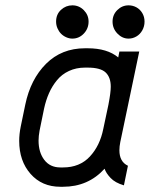

<svg xmlns="http://www.w3.org/2000/svg" viewBox="-20 -695 567 727"><path d="M466.8 -548.8Q442.9 -548.8 424.6 -567.9Q406.2 -586.9 406.2 -613.3Q406.2 -639.2 424.3 -657Q442.4 -674.8 466.8 -674.8Q482.4 -674.8 496.1 -667.5Q509.8 -660.2 518.6 -645.8Q527.3 -631.3 527.3 -613.3Q527.3 -595.2 518.8 -580.1Q510.3 -564.9 496.3 -556.9Q482.4 -548.8 466.8 -548.8ZM315.4 -613.3Q315.4 -586.9 297.4 -567.9Q279.3 -548.8 253.9 -548.8Q242.2 -548.8 230.7 -554Q219.2 -559.1 210.9 -567.6Q202.6 -576.2 197.5 -588.1Q192.4 -600.1 192.4 -613.3Q192.4 -640.6 210.9 -657.7Q229.5 -674.8 253.9 -674.8Q279.3 -674.8 297.4 -656.5Q315.4 -638.2 315.4 -613.3ZM147 -284.2 129.9 -200.7Q126 -179.7 126 -162.6Q126 -118.2 147.7 -89.6Q169.4 -61 208.5 -61H218.8Q281.7 -61 320.1 -102.1Q358.4 -143.1 371.1 -207L390.6 -298.8Q399.4 -344.7 399.4 -366.7Q399.4 -402.3 379.9 -420.7Q360.4 -439 312 -439H301.8Q268.6 -439 241.2 -426.3Q213.9 -413.6 195.6 -391.1Q177.2 -368.7 165.5 -342Q153.8 -315.4 147 -284.2ZM435.5 -157.2Q432.1 -140.6 432.1 -126Q432.1 -82.5 464.4 -67.4L449.2 6.8Q416 -2.9 398.7 -21.2Q381.3 -39.6 376 -56.2Q314 12.2 218.8 12.2H208.5Q138.7 12.2 95.7 -36.6Q52.7 -85.4 52.7 -161.6Q52.7 -187.5 58.6 -216.3L75.7 -298.8Q95.7 -395 154.5 -453.6Q213.4 -512.2 301.8 -512.2H312Q386.2 -512.2 427.7 -477.5L432.1 -500H507.3Z"/></svg>

Font: Anka/Coder Condensed
Style: Italic
Weight: 400
Width: 4
Italic angle: -12°
Monospace: yes
Version: Version 001.100